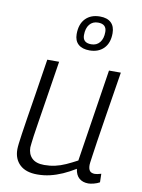

<svg xmlns="http://www.w3.org/2000/svg" viewBox="-88 -839 673 910"><g transform="rotate(10 248.5 -384.5)"><path d="M155 10Q100 10 71 -17.5Q42 -45 42 -91Q42 -101 44 -118.5Q46 -136 50.5 -166.5Q55 -197 62.5 -245Q70 -293 81.5 -364Q93 -435 108 -534H165Q148 -425 136.5 -352.5Q125 -280 118 -235.5Q111 -191 107.5 -167Q104 -143 103 -131Q102 -119 101 -111Q101 -79 120.5 -59.5Q140 -40 180 -40Q207 -40 232 -45.5Q257 -51 282.5 -62.5Q308 -74 336 -89L405 -534H462Q442 -407 428.5 -324.5Q415 -242 408 -193.5Q401 -145 397.5 -121.5Q394 -98 393 -89.5Q392 -81 392 -78Q392 -58 399.5 -49Q407 -40 424 -40Q428 -40 436.5 -41.5Q445 -43 454 -46L455 -5Q443 2 427 6Q411 10 401 10Q374 10 357 -4.5Q340 -19 336 -49Q305 -30 275.5 -17Q246 -4 216.5 3Q187 10 155 10ZM297 -612Q262 -612 243 -629Q224 -646 224 -678Q224 -726 249.5 -752.5Q275 -779 319 -779Q354 -779 372.5 -761.5Q391 -744 391 -711Q391 -664 365.5 -638Q340 -612 297 -612ZM300 -642Q326 -642 341 -660.5Q356 -679 356 -711Q356 -749 315 -749Q289 -749 274 -730.5Q259 -712 259 -679Q259 -642 300 -642Z"/></g></svg>

Font: Georama Light
Style: Italic
Weight: 300
Italic angle: -9°
Designer: Jean-Baptiste Levee
Foundry: Production Type
Version: Version 1.001